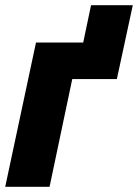

<svg xmlns="http://www.w3.org/2000/svg" viewBox="-26 -716 529 736"><path d="M-6 0H164L251 -413H422L483 -696H323L293 -553H112Z"/></svg>

Font: Noto Sans Condensed Black
Style: Italic
Weight: 900
Width: 3
Italic angle: -12°
Designer: Monotype Design Team
Foundry: Monotype Imaging Inc.
Version: Version 2.013